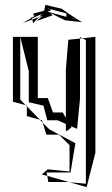

<svg xmlns="http://www.w3.org/2000/svg" viewBox="-20 -589 461 787"><path d="M98 -297V-170L158 -156L174 -96H216L250 -81V-51L260 -56L273 -67L270 -72L296 -61L308 -185V-431L260 -426L250 -303V-106L237 -128H197L176 -187H135V-438H63ZM332 -425V164L265 158L335 178L371 37V-438L318 -432ZM63 -438H33V-172L85 -158L63 -181ZM151 126 174 132 171 119V118H269L289 -2L182 -59L155 -86L170 -37H222L265 6V114L176 105ZM90 -113 144 -98 90 -153ZM178 157 174 132 265 158 257 157ZM152 -96 151 -101 155 -86 144 -98ZM308 -437 318 -432 308 -431ZM85 -158 90 -157V-153ZM90 -160V-157H91ZM272 -526 233 -553 166 -569 161 -545 116 -533 120 -523 140 -533 109 -516V-519L104 -512L93 -506L102 -510L93 -506L72 -494L112 -509L110 -513L152 -532L140 -519L155 -525L130 -503L195 -526L188 -535L246 -506L316 -498L272 -526ZM191 -548 173 -555 252 -534V-520L175 -541ZM112 -509 140 -519 116 -494ZM290 -511 293 -509 267 -516ZM93 -506 86 -503Z"/></svg>

Font: Quebrada
Style: Regular
Weight: 400
Designer: deFharo
Foundry: deFharo
Version: Version 1.034 2012